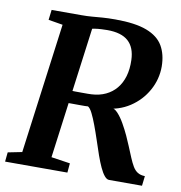

<svg xmlns="http://www.w3.org/2000/svg" viewBox="-83 -828 856 906"><g transform="rotate(10 345.0 -375.5)"><path d="M1 0 5.5 -45 73 -58.5 156 -683 87 -694.5 93 -743H234.5Q263.5 -743 286.5 -745Q309.5 -747 335.5 -749Q361.5 -751 397.5 -751Q492.5 -751 547.8 -730Q603 -709 626.8 -668.5Q650.5 -628 651 -570Q651 -509 621.2 -455.2Q591.5 -401.5 539.2 -367.2Q487 -333 418.5 -329L449.5 -337Q465 -338 482 -319.8Q499 -301.5 514.5 -274.2Q530 -247 542.5 -219.8Q555 -192.5 562 -175Q574.5 -145 584.2 -121.5Q594 -98 604 -81.2Q614 -64.5 627.8 -56Q641.5 -47.5 662.5 -47L657 0H499Q488 0 476.8 -13.5Q465.5 -27 454.5 -50.8Q443.5 -74.5 432.5 -105.5Q420.5 -140 408.8 -175.8Q397 -211.5 385.2 -243Q373.5 -274.5 362.5 -296.5Q351.5 -318.5 341 -324.5Q338.5 -324 326 -323.8Q313.5 -323.5 296.8 -323.8Q280 -324 263.5 -324Q247 -324 236.5 -324L243.5 -384Q252.5 -383.5 268 -383.2Q283.5 -383 300.2 -383Q317 -383 330 -383Q343 -383 347.5 -383.5Q385 -385.5 414.8 -399.5Q444.5 -413.5 465 -438Q485.5 -462.5 495.8 -497Q506 -531.5 504.5 -575.5Q502.5 -635.5 469.2 -665.2Q436 -695 368.5 -695Q359 -695 341.2 -694.2Q323.5 -693.5 305.2 -690.5Q287 -687.5 275.5 -682L301 -721L213 -58.5L303.5 -45L299.5 0Z"/></g></svg>

Font: Merriweather 24pt
Style: Bold Italic
Weight: 700
Italic angle: -7.8°
Designer: Eben Sorkin
Foundry: Eben Sorkin
Version: Version 2.101